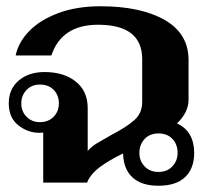

<svg xmlns="http://www.w3.org/2000/svg" viewBox="-20 -583 680 613"><path d="M600 -95Q600 -45 571 -17.5Q542 10 486 10Q431 10 402.5 -17Q374 -44 373 -93Q327 -71 297.5 -48.5Q268 -26 258 0H118V-160Q114 -159 105 -159Q69 -159 38.5 -183Q8 -207 8 -253Q8 -299 40 -326Q72 -353 122 -353Q184 -353 222 -322.5Q260 -292 260 -238V-101Q272 -115 288.5 -125Q305 -135 337 -153Q385 -178 409.5 -200Q434 -222 434 -258V-394Q434 -504 293 -504Q177 -504 144 -406H30Q39 -449 74 -484.5Q109 -520 167 -541.5Q225 -563 301 -563Q429 -563 505.5 -519.5Q582 -476 582 -391V-265Q582 -224 545 -189Q572 -177 586 -153Q600 -129 600 -95ZM168 -253Q168 -279 151.5 -296Q135 -313 107 -313Q81 -313 64.5 -295.5Q48 -278 48 -253Q48 -227 65 -210Q82 -193 107 -193Q134 -193 151 -210Q168 -227 168 -253ZM547 -95Q547 -122 530.5 -139.5Q514 -157 486 -157Q458 -157 441.5 -139Q425 -121 425 -95Q425 -69 442 -51.5Q459 -34 486 -34Q513 -34 530 -51.5Q547 -69 547 -95Z"/></svg>

Font: Taviraj SemiBold
Style: Regular
Weight: 600
Designer: Katatrad Team
Foundry: CadsonDemak
Version: Version 1.001